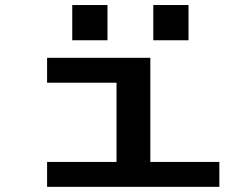

<svg xmlns="http://www.w3.org/2000/svg" viewBox="-20 -724 940 744"><path d="M162.5 0V-96.5H431.5V-403.5H162.5V-500H562.5V-96.5H830V0ZM260 -704.5H396.5V-568H260ZM574 -704.5H710.5V-568H574Z"/></svg>

Font: Trispace Expanded Medium
Style: Regular
Weight: 500
Width: 7
Designer: Tyler Finck
Foundry: Etcetera Type Company
Version: Version 1.210; ttfautohint (v1.8.3)